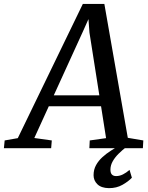

<svg xmlns="http://www.w3.org/2000/svg" viewBox="-86 -768 767 995"><path d="M-65.8 0 -61.8 -40.2 6.2 -52.1 343.3 -747.7H454.8L576.3 -53.8L656.7 -40.2L654.4 0H377.1L379.1 -40.2L463.7 -52.1L377.6 -599.2L368.9 -716L391.7 -712.2L344.8 -607.1L91.8 -52.8L182.4 -40.2L179.1 0ZM137.6 -217.2 163.5 -273.9H459.1L467.6 -217.2ZM478 207Q438.5 206.3 418.7 186.8Q398.9 167.4 398.9 140.1Q398.9 110.9 411.7 87.8Q424.5 64.7 444.7 46.4Q464.9 28.1 488.1 13.2Q511.3 -1.7 532 -14L555.4 -25.2L570.6 -7.9Q548.3 9.2 529.1 28.2Q509.8 47.2 498.2 67.8Q486.5 88.4 486.3 110.5Q486.2 128.7 494 136.6Q501.7 144.5 515.4 144.5Q533.9 144.5 551.1 135.8Q568.4 127.2 585.3 112.4L597.5 153Q579.2 172.5 548.4 189.9Q517.7 207.3 478 207Z"/></svg>

Font: Merriweather 7pt Light
Style: Italic
Weight: 300
Italic angle: -7.8°
Designer: Eben Sorkin
Foundry: Eben Sorkin
Version: Version 2.200;gftools[0.9.31]